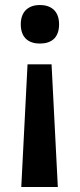

<svg xmlns="http://www.w3.org/2000/svg" viewBox="-20 -566 320 767"><path d="M216 -469C216 -524 182 -546 139 -546C98 -546 63 -524 63 -469C63 -412 98 -392 139 -392C182 -392 216 -412 216 -469ZM90 -309 65 181H211L186 -309Z"/></svg>

Font: Noto Sans Telugu SemiBold
Style: Regular
Weight: 600
Designer: Jelle Bosma - Monotype Design Team
Foundry: Monotype Imaging Inc.
Version: Version 2.005